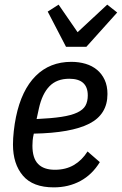

<svg xmlns="http://www.w3.org/2000/svg" viewBox="-20 -797 526 829"><path d="M212 12Q122 12 79 -38.5Q36 -89 36 -173Q36 -199 39.5 -231Q43 -263 49 -292Q73 -408 134 -469Q195 -530 288 -530Q321 -530 349.5 -521.5Q378 -513 399 -495.5Q420 -478 432 -452Q444 -426 444 -391Q444 -303 365.5 -263Q287 -223 126 -220Q122 -203 121 -190.5Q120 -178 120 -168Q120 -114 144.5 -89Q169 -64 217 -64Q264 -64 299 -84.5Q334 -105 358 -143L411 -97Q378 -43 327 -15.5Q276 12 212 12ZM279 -457Q225 -457 193.5 -424.5Q162 -392 148 -329L138 -283Q203 -286 245.5 -292.5Q288 -299 313.5 -311Q339 -323 349 -341Q359 -359 359 -385Q359 -457 279 -457ZM265 -595 186 -747 233 -777 315 -658 443 -777 486 -743 353 -595Z"/></svg>

Font: IBM Plex Sans Condensed Text
Style: Italic
Weight: 450
Width: 3
Italic angle: -11°
Designer: Mike Abbink, Paul van der Laan, Pieter van Rosmalen
Foundry: Bold Monday
Version: Version 1.1